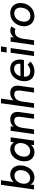

<svg xmlns="http://www.w3.org/2000/svg" viewBox="1630 -2368 746 4047"><g transform="rotate(-90 2003.5 -344.0)"><path d="M140 -74.5 128.5 0H33.5L131.5 -697H228.5L191.5 -427.5Q220 -463 260.5 -482.2Q301 -501.5 348.5 -501.5Q404 -501.5 447.5 -476Q491 -450.5 515.8 -402.8Q540.5 -355 540.5 -291Q540.5 -216 509 -146.8Q477.5 -77.5 420 -34.5Q362.5 8.5 287.5 8.5Q235.5 8.5 197.5 -12.2Q159.5 -33 140 -74.5ZM442 -281.5Q442 -321 427.8 -350.5Q413.5 -380 387 -396.2Q360.5 -412.5 324.5 -412.5Q274.5 -412.5 235.8 -384.5Q197 -356.5 175.8 -310.5Q154.5 -264.5 154.5 -212Q154.5 -172.5 168.8 -143Q183 -113.5 209.2 -97.5Q235.5 -81.5 271 -81.5Q321 -81.5 360 -109.5Q399 -137.5 420.5 -183.5Q442 -229.5 442 -281.5Z M627.5 -204Q627.5 -281.5 660 -350Q692.5 -418.5 750.5 -460Q808.5 -501.5 881.5 -501.5Q932.5 -501.5 970.2 -480Q1008 -458.5 1027 -420L1038 -493H1133L1063.5 0H968.5L976.5 -65Q918 8.5 818.5 8.5Q760 8.5 716.8 -18.5Q673.5 -45.5 650.5 -93.8Q627.5 -142 627.5 -204ZM1013 -284.5Q1013 -323 999 -352Q985 -381 959.2 -396.8Q933.5 -412.5 898 -412.5Q846.5 -412.5 807 -383.2Q767.5 -354 746.2 -307Q725 -260 725 -209Q725 -150.5 756 -116Q787 -81.5 841.5 -81.5Q893 -81.5 932 -110.8Q971 -140 992 -187Q1013 -234 1013 -284.5Z M1270.5 -493H1366L1358 -431Q1387 -466.5 1427 -484Q1467 -501.5 1513 -501.5Q1587 -501.5 1627.8 -462.8Q1668.5 -424 1668.5 -352.5Q1668.5 -330.5 1666 -313L1622 0H1524L1564 -282.5Q1567 -306 1567 -325.5Q1567 -372.5 1546.2 -394.8Q1525.5 -417 1484 -417Q1358 -417 1332 -239.5L1298.5 0H1200.5Z M1851.5 -697H1949.5L1912 -432Q1940.5 -467 1980.5 -484.2Q2020.5 -501.5 2066 -501.5Q2140 -501.5 2180.8 -462.8Q2221.5 -424 2221.5 -352.5Q2221.5 -336.5 2219 -313L2175 0H2077L2117 -282.5Q2120 -306 2120 -325.5Q2120 -372.5 2099.2 -394.8Q2078.5 -417 2037 -417Q1911 -417 1885 -239.5L1851.5 0H1753.5Z M2316 -200.5Q2316 -277 2347.2 -346.2Q2378.5 -415.5 2437.8 -458.5Q2497 -501.5 2577 -501.5Q2642.5 -501.5 2686.5 -475Q2730.5 -448.5 2751.5 -403.2Q2772.5 -358 2772.5 -301.5Q2772.5 -281 2769.2 -256.5Q2766 -232 2761 -212.5H2412Q2411 -206 2411.2 -198.8Q2411.5 -191.5 2411.5 -188.5Q2412.5 -136.5 2442.2 -108.2Q2472 -80 2526.5 -80Q2567.5 -80 2600.5 -93.8Q2633.5 -107.5 2664 -137L2729 -74.5Q2683 -31 2633.5 -11.2Q2584 8.5 2524 8.5Q2454.5 8.5 2407.8 -18.8Q2361 -46 2338.5 -93.2Q2316 -140.5 2316 -200.5ZM2683 -288Q2684.5 -301.5 2684.5 -317.5Q2684.5 -345 2673.2 -368.2Q2662 -391.5 2638 -405.8Q2614 -420 2578 -420Q2537 -420 2504.2 -401.5Q2471.5 -383 2450.5 -352.5Q2429.5 -322 2421.5 -286Z M2916 -493H3014L2944.5 0H2847ZM2938 -697H3049L3032.5 -578H2921.5Z M3149.5 -493H3246L3237.5 -425.5Q3265 -461 3306.2 -481.2Q3347.5 -501.5 3386 -501.5Q3409 -501.5 3429.8 -495.2Q3450.5 -489 3472 -475.5L3416 -391Q3405 -397 3389.2 -400.8Q3373.5 -404.5 3360 -404.5Q3291 -404.5 3256.2 -355Q3221.5 -305.5 3209 -221.5L3178 0H3079.5Z M3474.5 -209.5Q3474.5 -286.5 3510 -353.8Q3545.5 -421 3608.8 -461.2Q3672 -501.5 3750.5 -501.5Q3814 -501.5 3862.2 -474.2Q3910.5 -447 3937 -398Q3963.5 -349 3963.5 -285.5Q3963.5 -207 3927.8 -139.5Q3892 -72 3829 -31.8Q3766 8.5 3688 8.5Q3624.5 8.5 3576 -19Q3527.5 -46.5 3501 -96Q3474.5 -145.5 3474.5 -209.5ZM3867 -285Q3867 -345 3835.2 -380.5Q3803.5 -416 3746.5 -416Q3691.5 -416 3651.5 -386Q3611.5 -356 3591 -308.2Q3570.5 -260.5 3570.5 -209.5Q3570.5 -149.5 3602.8 -113.8Q3635 -78 3692.5 -78Q3745.5 -78 3785.2 -107.5Q3825 -137 3846 -184.5Q3867 -232 3867 -285Z"/></g></svg>

Font: HK Grotesk Medium
Style: Italic
Weight: 500
Italic angle: -8°
Designer: Alfredo Marco Pradil
Foundry: Hanken Design Co.
Version: Version 3.004